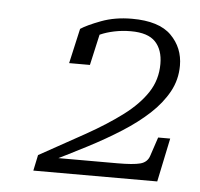

<svg xmlns="http://www.w3.org/2000/svg" viewBox="-38 -791 479 460"><g transform="rotate(5 202.0 -560.5)"><path d="M257 -404H96Q94 -403 92 -400Q90 -397 91 -395.5Q92 -394 95 -394Q140 -416 182.5 -438Q225 -460 262 -483.5Q299 -507 326.5 -532.5Q354 -558 370 -587Q386 -616 386 -650Q386 -693 356.5 -722.5Q327 -752 262 -752Q221 -752 188 -739.5Q155 -727 140 -717L121 -633H171L189 -713Q184 -712 178.5 -709.5Q173 -707 169.5 -703Q166 -699 166 -693Q174 -701 188.5 -707.5Q203 -714 222 -718Q241 -722 262 -722Q303 -722 321 -703Q339 -684 339 -650Q339 -612 319 -581.5Q299 -551 262.5 -523.5Q226 -496 176 -468Q126 -440 66 -407L58 -369H356L378 -474H349L334 -429Q329 -413 312 -408.5Q295 -404 257 -404Z"/></g></svg>

Font: Roboto Serif 20pt Thin
Style: Italic
Weight: 250
Italic angle: -10°
Version: Version 1.007